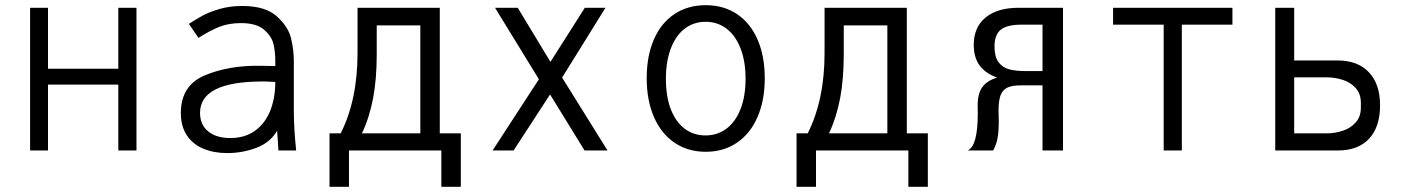

<svg xmlns="http://www.w3.org/2000/svg" viewBox="-20 -580 5440 740"><path d="M96 -550H165V-315H436V-550H506V0H436V-254H165V0H96Z M677 -144.5Q677 -251 769.8 -289.8Q862.5 -328.5 984 -326.5L1041 -325.5V-348Q1041 -380.5 1034 -410.2Q1027 -440 997.8 -465.5Q968.5 -491 908.5 -491Q861.5 -491 825.2 -476.5Q789 -462 745 -434L708 -488Q739 -508 763.2 -521Q787.5 -534 826.8 -545.5Q866 -557 913.5 -557Q1003 -557 1047.2 -516.8Q1091.5 -476.5 1102 -431.5Q1112.5 -386.5 1112.5 -345V-154Q1112.5 -84 1121.5 0H1053Q1052 -11.5 1051 -34.5L1048 -76Q1021.5 -30.5 967.8 -10.2Q914 10 856 10Q804.5 10 764 -6.8Q723.5 -23.5 700.2 -58.2Q677 -93 677 -144.5ZM1041 -264Q1007.5 -266 993.5 -266Q751 -266 751 -145Q751 -99.5 782.2 -73.8Q813.5 -48 867.5 -48Q924 -48 963 -76.2Q1002 -104.5 1021.5 -153.2Q1041 -202 1041 -264Z M1250 -66H1293Q1358 -194.5 1358 -376V-550H1675V-66H1756V140H1681V0H1325V140H1250ZM1600 -66V-482H1432V-371Q1432 -275.5 1418 -201.5Q1404 -127.5 1375 -66Z M2057 -274.5 1888 -550H1975.5L2101.5 -341.5L2234 -550H2313.5L2146.5 -281L2321.5 0H2233L2100 -216L1959.5 0H1878.5Z M2472.5 -279Q2472.5 -364 2500 -427.5Q2527.5 -491 2579 -525.5Q2630.5 -560 2700 -560Q2770 -560 2821.2 -525.2Q2872.5 -490.5 2900 -427Q2927.5 -363.5 2927.5 -278.5Q2927.5 -193 2899.5 -128.8Q2871.5 -64.5 2820 -29.8Q2768.5 5 2700 5Q2631.5 5 2580 -29.8Q2528.5 -64.5 2500.5 -128.8Q2472.5 -193 2472.5 -279ZM2853.5 -276.5Q2853.5 -344 2834.2 -393.5Q2815 -443 2780.2 -469.5Q2745.5 -496 2699.5 -496Q2653.5 -496 2619 -469.5Q2584.5 -443 2565.5 -393.2Q2546.5 -343.5 2546.5 -276Q2546.5 -208.5 2565.2 -159.5Q2584 -110.5 2618.5 -84.2Q2653 -58 2699 -58Q2745 -58 2780 -84.2Q2815 -110.5 2834.2 -159.8Q2853.5 -209 2853.5 -276.5Z M3050 -66H3093Q3158 -194.5 3158 -376V-550H3475V-66H3556V140H3481V0H3125V140H3050ZM3400 -66V-482H3232V-371Q3232 -275.5 3218 -201.5Q3204 -127.5 3175 -66Z M3748.5 -143 3748 -173Q3748 -219.5 3766 -244.2Q3784 -269 3823 -281Q3776.5 -298 3754.8 -328.8Q3733 -359.5 3733 -407Q3733 -475 3778.5 -512.5Q3824 -550 3906 -550H4077V0H3998V-251H3913Q3879.5 -251 3861.5 -241.8Q3843.5 -232.5 3836 -211.8Q3828.5 -191 3828.5 -154L3829 -135L3829.5 -107Q3829.5 -75.5 3825.2 -50.2Q3821 -25 3808 0H3709Q3748.5 -15.5 3748.5 -143ZM3998 -306V-485H3918Q3862 -485 3837.5 -465.8Q3813 -446.5 3813 -401Q3813 -361.5 3828.2 -340.8Q3843.5 -320 3869.2 -313Q3895 -306 3934 -306Z M4465 -485H4270V-550H4730V-485H4535V0H4465Z M4895 -550H4968V-347H5135Q5213 -347 5256 -301.5Q5299 -256 5299 -174Q5299 -91 5256.8 -45.5Q5214.5 0 5136 0H4895ZM5225 -165V-184Q5225 -218.5 5205.2 -240.5Q5185.5 -262.5 5155.2 -272.2Q5125 -282 5092 -282H4968V-66H5092Q5125 -66 5155.2 -76Q5185.5 -86 5205.2 -108.2Q5225 -130.5 5225 -165Z"/></svg>

Font: JuliaMono Light
Style: Regular
Weight: 300
Monospace: yes
Designer: cormullion
Foundry: corm
Version: Version 0.054; ttfautohint (v1.8.4)